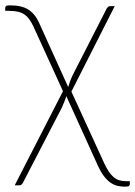

<svg xmlns="http://www.w3.org/2000/svg" viewBox="-20 -516 506 718"><path d="M465.5 161.5V172Q465.5 177 462.2 179.5Q459 182 447 182Q433 182 419.8 179Q406.5 176 394 167.5Q381.5 159 369.5 143.8Q357.5 128.5 346.5 104.5L228 -156.5Q224.5 -145 220 -134Q215.5 -123 211.5 -114L65.5 168Q64 170.5 61 173.8Q58 177 52.5 177H35L215.5 -175L104.5 -418Q97.5 -432.5 90 -443.2Q82.5 -454 72.2 -461.2Q62 -468.5 47.8 -472Q33.5 -475.5 14 -475.5H-0.5V-486Q-0.5 -490 2 -493Q4.5 -496 18 -496Q61 -496 86 -480.2Q111 -464.5 126.5 -430L235 -190.5Q242 -215 251.5 -234.5L379 -484Q380.5 -486.5 383.5 -489.8Q386.5 -493 391.5 -493H409L247 -173.5L370 95Q378.5 113 387 125.8Q395.5 138.5 405 146.5Q414.5 154.5 425.8 158Q437 161.5 450.5 161.5Z"/></svg>

Font: Lato 2
Style: Regular
Weight: 200
Designer: Lukasz Dziedzic with Adam Twardoch and Botio Nikoltchev
Foundry: tyPoland Lukasz Dziedzic
Version: Version 2.015; 2015-08-06; http://www.latofonts.com/